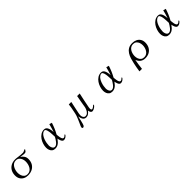

<svg xmlns="http://www.w3.org/2000/svg" viewBox="617 -2594 4767 4767"><g transform="rotate(-45 3000.0 -210.5)"><path d="M617 -292Q617 -341 600.5 -385.5Q584 -430 549.5 -459Q515 -488 460 -488Q412 -488 377 -464Q342 -440 319.5 -401.5Q297 -363 286 -319Q275 -275 275 -234Q275 -186 291 -141Q307 -96 341 -67Q375 -38 430 -38Q480 -38 515.5 -61.5Q551 -85 573.5 -123Q596 -161 606.5 -205.5Q617 -250 617 -292ZM818 -518Q818 -516 816 -512Q800 -484 785 -469Q770 -454 735 -454Q701 -454 668 -461Q635 -468 601 -472Q650 -438 679.5 -395Q709 -352 709 -290Q709 -202 672 -138.5Q635 -75 569 -41Q503 -7 416 -7Q348 -7 295 -34.5Q242 -62 212 -113Q182 -164 182 -234Q182 -319 217.5 -383Q253 -447 317 -482.5Q381 -518 466 -518Q486 -518 506 -516Q526 -514 545 -511Q587 -505 629 -500.5Q671 -496 714 -496Q735 -496 756 -504.5Q777 -513 791.5 -521Q806 -529 806 -529Q818 -529 818 -518Z M1564 -216Q1563 -254 1561 -291.5Q1559 -329 1556 -366Q1555 -379 1551 -403Q1547 -427 1540 -451.5Q1533 -476 1521 -493.5Q1509 -511 1491 -511Q1473 -511 1458.5 -506Q1444 -501 1430 -490Q1398 -468 1374 -429.5Q1350 -391 1334 -344.5Q1318 -298 1310 -251.5Q1302 -205 1302 -168Q1302 -143 1310.5 -112.5Q1319 -82 1338 -60Q1357 -38 1388 -38Q1416 -38 1442.5 -57Q1469 -76 1492 -105Q1515 -134 1533.5 -164Q1552 -194 1564 -216ZM1782 -73Q1782 -67 1776 -59Q1755 -33 1728 -15.5Q1701 2 1666 2Q1643 2 1627 -13Q1611 -28 1600.5 -51Q1590 -74 1584.5 -97.5Q1579 -121 1576 -139Q1550 -102 1520 -70Q1490 -38 1452.5 -18.5Q1415 1 1366 1Q1315 1 1281.5 -24Q1248 -49 1232 -90Q1216 -131 1216 -177Q1216 -235 1235.5 -298Q1255 -361 1292 -415Q1329 -469 1381.5 -502.5Q1434 -536 1500 -536Q1539 -536 1563 -513.5Q1587 -491 1599.5 -457Q1612 -423 1617.5 -386Q1623 -349 1624 -320Q1642 -373 1657 -427Q1672 -481 1686 -535L1756 -515Q1732 -439 1701 -366Q1670 -293 1631 -224Q1632 -209 1634.5 -179.5Q1637 -150 1643.5 -118Q1650 -86 1663 -63.5Q1676 -41 1697 -41Q1716 -41 1731.5 -52Q1747 -63 1758 -74.5Q1769 -86 1772 -86Q1777 -86 1779.5 -82Q1782 -78 1782 -73Z M2806 -97Q2806 -82 2791.5 -65.5Q2777 -49 2755.5 -35Q2734 -21 2712.5 -12Q2691 -3 2677 -3Q2652 -3 2636.5 -17Q2621 -31 2613.5 -52.5Q2606 -74 2603 -95Q2575 -58 2539 -31Q2503 -4 2454 -4Q2412 -4 2386.5 -28Q2361 -52 2348.5 -87.5Q2336 -123 2333 -158H2328Q2324 -140 2316 -104Q2308 -68 2298.5 -28Q2289 12 2280 44.5Q2271 77 2264 89Q2257 102 2245.5 110.5Q2234 119 2219 119Q2205 119 2198.5 110Q2192 101 2192 88Q2192 75 2201 52.5Q2210 30 2221 8Q2232 -14 2237 -27Q2257 -72 2277 -118.5Q2297 -165 2313 -211Q2323 -241 2328.5 -271.5Q2334 -302 2341 -333Q2351 -384 2361 -436Q2371 -488 2375 -540H2462Q2446 -461 2428.5 -381.5Q2411 -302 2395 -222Q2391 -201 2388.5 -180Q2386 -159 2386 -137Q2386 -115 2395.5 -92Q2405 -69 2422.5 -54Q2440 -39 2465 -39Q2506 -39 2535 -65.5Q2564 -92 2582.5 -130Q2601 -168 2609 -202Q2614 -227 2617.5 -251.5Q2621 -276 2625 -300L2668 -541H2758Q2736 -441 2715 -340.5Q2694 -240 2675 -139Q2674 -128 2672.5 -117Q2671 -106 2671 -95Q2671 -79 2676 -63Q2681 -47 2702 -47Q2717 -47 2732.5 -56Q2748 -65 2762 -76.5Q2776 -88 2785.5 -97Q2795 -106 2798 -106Q2806 -106 2806 -97Z M3564 -216Q3563 -254 3561 -291.5Q3559 -329 3556 -366Q3555 -379 3551 -403Q3547 -427 3540 -451.5Q3533 -476 3521 -493.5Q3509 -511 3491 -511Q3473 -511 3458.5 -506Q3444 -501 3430 -490Q3398 -468 3374 -429.5Q3350 -391 3334 -344.5Q3318 -298 3310 -251.5Q3302 -205 3302 -168Q3302 -143 3310.5 -112.5Q3319 -82 3338 -60Q3357 -38 3388 -38Q3416 -38 3442.5 -57Q3469 -76 3492 -105Q3515 -134 3533.5 -164Q3552 -194 3564 -216ZM3782 -73Q3782 -67 3776 -59Q3755 -33 3728 -15.5Q3701 2 3666 2Q3643 2 3627 -13Q3611 -28 3600.5 -51Q3590 -74 3584.5 -97.5Q3579 -121 3576 -139Q3550 -102 3520 -70Q3490 -38 3452.5 -18.5Q3415 1 3366 1Q3315 1 3281.5 -24Q3248 -49 3232 -90Q3216 -131 3216 -177Q3216 -235 3235.5 -298Q3255 -361 3292 -415Q3329 -469 3381.5 -502.5Q3434 -536 3500 -536Q3539 -536 3563 -513.5Q3587 -491 3599.5 -457Q3612 -423 3617.5 -386Q3623 -349 3624 -320Q3642 -373 3657 -427Q3672 -481 3686 -535L3756 -515Q3732 -439 3701 -366Q3670 -293 3631 -224Q3632 -209 3634.5 -179.5Q3637 -150 3643.5 -118Q3650 -86 3663 -63.5Q3676 -41 3697 -41Q3716 -41 3731.5 -52Q3747 -63 3758 -74.5Q3769 -86 3772 -86Q3777 -86 3779.5 -82Q3782 -78 3782 -73Z M4714 -284Q4714 -332 4697.5 -375Q4681 -418 4647 -445Q4613 -472 4560 -472Q4514 -472 4479.5 -450Q4445 -428 4422.5 -392Q4400 -356 4389 -313.5Q4378 -271 4378 -231Q4378 -184 4394 -140.5Q4410 -97 4444 -70Q4478 -43 4531 -43Q4578 -43 4612.5 -65Q4647 -87 4669.5 -122.5Q4692 -158 4703 -200.5Q4714 -243 4714 -284ZM4805 -282Q4805 -200 4771.5 -137.5Q4738 -75 4677 -40Q4616 -5 4533 -5Q4454 -5 4403.5 -44Q4353 -83 4324 -153Q4311 -86 4301.5 -17.5Q4292 51 4284 120H4195Q4204 59 4215 -1.5Q4226 -62 4239 -121Q4253 -189 4274.5 -257Q4296 -325 4331.5 -381Q4367 -437 4423 -471Q4479 -505 4563 -505Q4632 -505 4686.5 -479.5Q4741 -454 4773 -404Q4805 -354 4805 -282Z M5564 -216Q5563 -254 5561 -291.5Q5559 -329 5556 -366Q5555 -379 5551 -403Q5547 -427 5540 -451.5Q5533 -476 5521 -493.5Q5509 -511 5491 -511Q5473 -511 5458.5 -506Q5444 -501 5430 -490Q5398 -468 5374 -429.5Q5350 -391 5334 -344.5Q5318 -298 5310 -251.5Q5302 -205 5302 -168Q5302 -143 5310.5 -112.5Q5319 -82 5338 -60Q5357 -38 5388 -38Q5416 -38 5442.5 -57Q5469 -76 5492 -105Q5515 -134 5533.5 -164Q5552 -194 5564 -216ZM5782 -73Q5782 -67 5776 -59Q5755 -33 5728 -15.5Q5701 2 5666 2Q5643 2 5627 -13Q5611 -28 5600.5 -51Q5590 -74 5584.5 -97.5Q5579 -121 5576 -139Q5550 -102 5520 -70Q5490 -38 5452.5 -18.5Q5415 1 5366 1Q5315 1 5281.5 -24Q5248 -49 5232 -90Q5216 -131 5216 -177Q5216 -235 5235.5 -298Q5255 -361 5292 -415Q5329 -469 5381.5 -502.5Q5434 -536 5500 -536Q5539 -536 5563 -513.5Q5587 -491 5599.5 -457Q5612 -423 5617.5 -386Q5623 -349 5624 -320Q5642 -373 5657 -427Q5672 -481 5686 -535L5756 -515Q5732 -439 5701 -366Q5670 -293 5631 -224Q5632 -209 5634.5 -179.5Q5637 -150 5643.5 -118Q5650 -86 5663 -63.5Q5676 -41 5697 -41Q5716 -41 5731.5 -52Q5747 -63 5758 -74.5Q5769 -86 5772 -86Q5777 -86 5779.5 -82Q5782 -78 5782 -73Z"/></g></svg>

Font: Kaisei HarunoUmi
Style: Regular
Weight: 400
Designer: Font-Kai, 金井和夫
Foundry: KAZUO KANAI
Version: Version 5.003